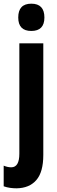

<svg xmlns="http://www.w3.org/2000/svg" viewBox="-48 -782 312 1042"><path d="M51 -687Q51 -762 122 -762Q193 -762 193 -687Q193 -614 122 -614Q51 -614 51 -687ZM42 240Q24 240 6.5 237.5Q-11 235 -28 229V117Q-7 126 13 126Q57 126 57 52V-547H187V59Q187 152 149 195.5Q111 239 42 240Z"/></svg>

Font: Noto Sans Thai ExtCond
Style: Bold
Weight: 700
Width: 2
Designer: Monotype Design Team
Foundry: Monotype Imaging Inc.
Version: Version 2.002; ttfautohint (v1.8.4.7-5d5b)